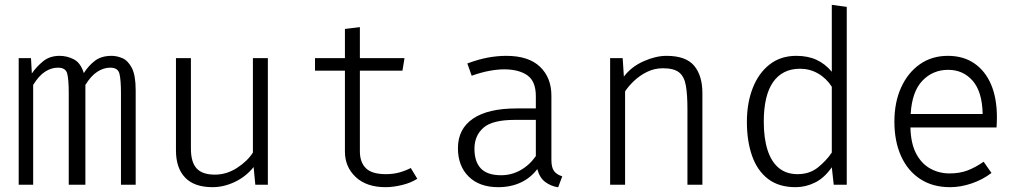

<svg xmlns="http://www.w3.org/2000/svg" viewBox="-20 -766 4240 796"><path d="M443 -534.5Q464.5 -534.5 487.5 -524.8Q510.5 -515 526.5 -484.5Q542.5 -454 542.5 -391.5V0H481.5V-379.5Q481.5 -435.5 475.2 -460.5Q469 -485.5 437 -485.5Q410 -485.5 383.8 -468.8Q357.5 -452 334 -414V0H265V-379.5Q265 -435.5 258.8 -460.5Q252.5 -485.5 220.5 -485.5Q192.5 -485.5 166.8 -468.8Q141 -452 117.5 -414V0H57.5V-525H108.5L112 -461.5Q132.5 -491 159.8 -512.8Q187 -534.5 227.5 -534.5Q257.5 -534.5 285.8 -520.2Q314 -506 327.5 -463Q348 -495 374.5 -514.8Q401 -534.5 443 -534.5Z M771.5 -525V-149.5Q771.5 -93.5 795.2 -67.8Q819 -42 870.5 -42Q919.5 -42 962.5 -69.8Q1005.5 -97.5 1028.5 -133.5V-525H1090.5V0H1038.5L1031.5 -73.5Q999.5 -33.5 953.5 -11.8Q907.5 10 861.5 10Q785.5 10 747.5 -29.8Q709.5 -69.5 709.5 -142V-525Z M1710 -25Q1684 -8 1647 1Q1610 10 1578.5 10Q1499.5 10 1454.8 -32Q1410 -74 1410 -137.5V-473H1286V-525H1410V-646L1472 -653.5V-525H1657L1648.5 -473H1472V-139Q1472 -93.5 1496.8 -68.8Q1521.5 -44 1580 -44Q1610 -44 1635.5 -51Q1661 -58 1683 -69.5Z M2266 -103.5Q2266 -71.5 2277 -56.8Q2288 -42 2311 -35L2294 10.5Q2264 6 2240.5 -11.5Q2217 -29 2207.5 -65Q2180 -28.5 2138.8 -9.2Q2097.5 10 2045.5 10Q1967.5 10 1923 -34Q1878.5 -78 1878.5 -151.5Q1878.5 -231.5 1940.8 -274Q2003 -316.5 2122 -316.5H2201.5V-367.5Q2201.5 -429 2166.2 -453.8Q2131 -478.5 2070 -478.5Q2043.5 -478.5 2010 -472.5Q1976.5 -466.5 1935.5 -452L1917.5 -503Q1965 -520.5 2003.8 -527.5Q2042.5 -534.5 2079 -534.5Q2171.5 -534.5 2218.8 -489.2Q2266 -444 2266 -369.5ZM2057.5 -39.5Q2100.5 -39.5 2138 -60.5Q2175.5 -81.5 2201.5 -119V-269H2114.5Q2021 -269 1984 -236.2Q1947 -203.5 1947 -149.5Q1947 -95 1974 -67.2Q2001 -39.5 2057.5 -39.5Z M2509.5 0V-525H2561.5L2566.5 -448.5Q2597.5 -489.5 2648.2 -512Q2699 -534.5 2743 -534.5Q2823.5 -534.5 2857.8 -493.5Q2892 -452.5 2892 -380V0H2830V-313.5Q2830 -373.5 2823.5 -411Q2817 -448.5 2795.5 -465.8Q2774 -483 2728 -483Q2693 -483 2662.2 -467.8Q2631.5 -452.5 2608.2 -430.2Q2585 -408 2571.5 -387V0Z M3428.5 -746 3490.5 -737.5V0H3436.5L3428.5 -72.5Q3397 -27.5 3358.2 -8.8Q3319.5 10 3278.5 10Q3209 10 3164.2 -24.2Q3119.5 -58.5 3098 -119.8Q3076.5 -181 3076.5 -261Q3076.5 -339.5 3100.8 -401.2Q3125 -463 3170.8 -498.8Q3216.5 -534.5 3281.5 -534.5Q3329.5 -534.5 3365.5 -517.8Q3401.5 -501 3428.5 -468.5ZM3297 -481Q3224 -481 3185.2 -425.8Q3146.5 -370.5 3146.5 -261.5Q3146.5 -192.5 3162.2 -143.8Q3178 -95 3209 -69.5Q3240 -44 3286.5 -44Q3336.5 -44 3371.2 -72Q3406 -100 3428.5 -133.5V-406.5Q3405.5 -442 3371.2 -461.5Q3337 -481 3297 -481Z M3754.5 -237.5Q3756 -171.5 3778.2 -129.2Q3800.5 -87 3837 -67Q3873.5 -47 3916.5 -47Q3958 -47 3990.2 -59Q4022.5 -71 4058 -95.5L4090.5 -49Q4054 -21 4008.2 -5.5Q3962.5 10 3919 10Q3846.5 10 3794.8 -24Q3743 -58 3715.5 -119.2Q3688 -180.5 3688 -262Q3688 -342 3716 -403.5Q3744 -465 3793.8 -499.8Q3843.5 -534.5 3909.5 -534.5Q3973.5 -534.5 4019 -503.5Q4064.5 -472.5 4088.8 -415.8Q4113 -359 4113 -280.5Q4113 -267 4112.5 -256.2Q4112 -245.5 4111.5 -237.5ZM3911 -476.5Q3847.5 -476.5 3804.2 -431.5Q3761 -386.5 3755.5 -293.5H4054Q4052 -386 4012.5 -431.2Q3973 -476.5 3911 -476.5Z"/></svg>

Font: Fira Code Light Light
Style: Regular
Weight: 300
Monospace: yes
Version: Version 5.002